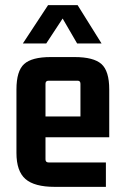

<svg xmlns="http://www.w3.org/2000/svg" viewBox="-20 -721 483 747"><path d="M392 6H193Q114 6 79 -24.5Q44 -55 44 -126V-373Q44 -445 74 -472Q104 -499 177 -499H270Q344 -499 374.5 -472Q405 -445 405 -373V-187H144V-268H293V-395Q293 -407 282 -407H169Q157 -407 157 -395V-101Q157 -89 169 -89H392ZM282 -701 375 -552H280L219 -657H229L160 -552H69L167 -701Z"/></svg>

Font: Gemunu Libre ExtraLight
Style: Bold
Weight: 700
Version: Version 1.100